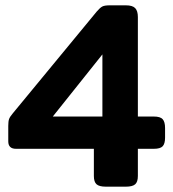

<svg xmlns="http://www.w3.org/2000/svg" viewBox="-20 -700 650 720"><path d="M332 -40V-142H40Q11 -142 11 -170V-228Q11 -245 14 -253.5Q17 -262 28 -275L343 -657Q355 -671 363.5 -675.5Q372 -680 391 -680H452Q477 -680 487 -669.5Q497 -659 497 -636V-263H557Q581 -263 590 -253Q599 -243 599 -220V-184Q599 -161 590 -151.5Q581 -142 557 -142H497V-40Q497 -18 487 -9Q477 0 452 0H377Q352 0 342 -9Q332 -18 332 -40ZM364 -263V-496L178 -263Z"/></svg>

Font: Mitr Medium
Style: Regular
Weight: 500
Designer: Thanarat Vachiruckul
Foundry: Cadson Demak
Version: Version 1.003